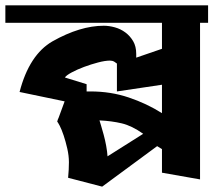

<svg xmlns="http://www.w3.org/2000/svg" viewBox="-26 -577 796 716"><path d="M375 6 508 -78Q466 -108 428 -117Q390 -126 345 -128Q346 -125 350.5 -110Q355 -95 360.5 -75Q366 -55 370 -33Q374 -11 375 6ZM578 -155V-261L410 -236V-340L400 -347Q393 -351 384 -351Q366 -351 339.5 -344Q313 -337 287.5 -327.5Q262 -318 241.5 -307Q221 -296 216 -288L297 -263V-236H312Q387 -236 454 -213.5Q521 -191 578 -155ZM720 92 578 67V-21L560 -32L355 119L228 86Q231 55 231 28Q231 4 225 -22.5Q219 -49 211.5 -71.5Q204 -94 196.5 -108.5Q189 -123 187 -123Q188 -123 188 -125.5Q188 -128 193 -139L215 -199L47 -234Q83 -373 170 -423Q273 -481 361 -481Q381 -481 402.5 -475Q424 -469 441.5 -456Q459 -443 470.5 -423.5Q482 -404 482 -376V-362L578 -395V-492H-6V-557H750V-492H720Z"/></svg>

Font: Shorif Bongobondhu ANSI V1
Style: Regular
Weight: 400
Designer: Shorif Uddin Shishir, Shorif art & Design, e-mail : shorifart@gmail.com, facebook : Shorif2001
Foundry: Lipighor Font Foundry
Version: Designed by Shorif Uddin Shishir | Developed by Niladri Shek